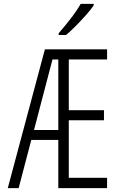

<svg xmlns="http://www.w3.org/2000/svg" viewBox="-20 -968 603 988"><path d="M20 0 211 -714H531V-662H334V-401H515V-349H334V-53H531V0H280V-248H141L76 0ZM250 -662 155 -299H280V-662ZM282 -797Q311 -830 343.5 -872Q376 -914 395 -948H462V-940Q447 -918 422.5 -890.5Q398 -863 371 -835.5Q344 -808 320 -788H282Z"/></svg>

Font: Noto Sans Mono SemiCondensed Light
Style: Regular
Weight: 300
Width: 4
Designer: Monotype Design Team
Foundry: Monotype Imaging Inc.
Version: Version 2.014; ttfautohint (v1.8.4.7-5d5b)